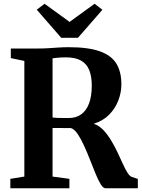

<svg xmlns="http://www.w3.org/2000/svg" viewBox="-20 -1001 754 1021"><path d="M35 0V-50L109.5 -62V-677L37.5 -692V-743H180.5Q212 -743 238.5 -744.8Q265 -746.5 290.8 -748.2Q316.5 -750 346.5 -750Q449.5 -750 510.8 -728.2Q572 -706.5 598.8 -662.8Q625.5 -619 625.5 -552.5Q625.5 -510 609.5 -467.5Q593.5 -425 561 -391.8Q528.5 -358.5 478.5 -343Q506.5 -333.5 529 -310Q551.5 -286.5 570.2 -255.5Q589 -224.5 604.5 -191.8Q620 -159 633 -130.2Q646 -101.5 658 -82.5Q670 -63.5 681.5 -60L713 -49.5V0H541Q528.5 0 515.5 -21.2Q502.5 -42.5 488.5 -76.5Q474.5 -110.5 459.2 -149.8Q444 -189 427.5 -225.2Q411 -261.5 393.8 -287.5Q376.5 -313.5 357 -320Q347 -320 333.8 -320Q320.5 -320 306.5 -320.2Q292.5 -320.5 280 -320.5Q267.5 -320.5 259.5 -320.5V-62L349 -50V0ZM346.5 -373.5Q384.5 -373.5 411.8 -393Q439 -412.5 453.5 -450.8Q468 -489 468 -546Q468 -594 454.8 -627.5Q441.5 -661 411.5 -678.5Q381.5 -696 330 -696Q314.5 -696 301.8 -695.2Q289 -694.5 278.8 -693.2Q268.5 -692 259.5 -691V-376Q269.5 -374.5 286.8 -374Q304 -373.5 321 -373.5Q338 -373.5 346.5 -373.5ZM305.5 -800 175.5 -949.5 217 -981 350 -884.5 483 -981 524.5 -949 394.5 -800Z"/></svg>

Font: Merriweather 48pt
Style: Bold
Weight: 700
Version: Version 2.100